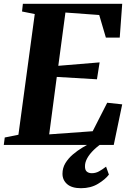

<svg xmlns="http://www.w3.org/2000/svg" viewBox="-32 -763 690 1011"><path d="M-12 0 -7 -39 65 -53.5 151 -689 84 -702.5 88.5 -743H611.5L598.5 -565H525.5L490.5 -684L312.5 -697L275 -416.5L492.5 -434.5L478.5 -345.5L267 -358L227 -55.5L456 -72L532.5 -222L611.5 -213.5L567 0ZM394.5 228Q346 228 321.5 206.5Q297 185 297 152Q297 121.5 312.2 96.2Q327.5 71 351.8 50.2Q376 29.5 404.2 12.8Q432.5 -4 458.5 -17L489 -28L517.5 -17Q485 4 462.2 26Q439.5 48 427.5 69.8Q415.5 91.5 415.5 111.5Q415 132 425 140.5Q435 149 451.5 149Q471.5 149 489 139.5Q506.5 130 526.5 114.5L541.5 156.5Q522 182 484 205Q446 228 394.5 228Z"/></svg>

Font: Merriweather 60pt ExtraBold
Style: Italic
Weight: 800
Italic angle: -7.8°
Version: Version 2.101